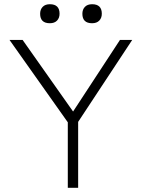

<svg xmlns="http://www.w3.org/2000/svg" viewBox="-20 -889 671 909"><path d="M301 0V-310L25 -700H87L326 -361L548 -700H606L350 -312V0ZM416 -779Q370 -779 370 -824Q370 -844 382 -856.5Q394 -869 416 -869Q462 -869 462 -824Q462 -804 450 -791.5Q438 -779 416 -779ZM216 -779Q170 -779 170 -824Q170 -844 182 -856.5Q194 -869 216 -869Q262 -869 262 -824Q262 -804 250 -791.5Q238 -779 216 -779Z"/></svg>

Font: Lexend ExtraLight
Style: Regular
Weight: 200
Designer: Bonnie Shaver-Troup, Thomas Jockin
Foundry: Lexend
Version: Version 1.007; ttfautohint (v1.8.3)